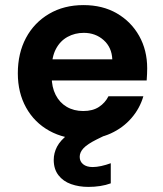

<svg xmlns="http://www.w3.org/2000/svg" viewBox="-20 -534 642 754"><path d="M308 12Q232 12 173.5 -20.5Q115 -53 82.5 -111.5Q50 -170 50 -246Q50 -325 82 -385Q114 -445 172.5 -479.5Q231 -514 308 -514Q383 -514 439 -481.5Q495 -449 526.5 -393Q558 -337 558 -266Q558 -256 557.5 -243.5Q557 -231 556 -218H146V-301H421Q419 -348 387 -376.5Q355 -405 309 -405Q274 -405 245 -389Q216 -373 199.5 -341.5Q183 -310 183 -262V-233Q183 -192 198.5 -161.5Q214 -131 242 -114.5Q270 -98 307 -98Q344 -98 368.5 -114Q393 -130 406 -156H543Q529 -108 496 -70Q463 -32 415 -10Q367 12 308 12ZM327 200Q290 200 259 189Q228 178 209.5 154Q191 130 191 94Q191 67 204 42Q217 17 248.5 -7Q280 -31 335 -54L380 -74L410 -11L359 14Q323 32 308 48Q293 64 293 82Q293 100 306.5 111Q320 122 344 122Q359 122 377.5 118Q396 114 415 107V186Q396 193 373.5 196.5Q351 200 327 200Z"/></svg>

Font: DM Sans 16pt
Style: Bold
Weight: 700
Version: Version 4.004;gftools[0.9.30]